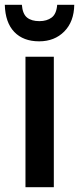

<svg xmlns="http://www.w3.org/2000/svg" viewBox="-44 -779 329 799"><path d="M180 0H62V-543H180ZM265 -759Q264 -689 223.5 -648Q183 -607 119 -607Q53 -607 15.5 -646Q-22 -685 -24 -759H47Q50 -721 68.5 -706Q87 -691 120 -691Q151 -691 171 -706Q191 -721 194 -759Z"/></svg>

Font: Avrile Sans Condensed SemiBold
Style: Regular
Weight: 600
Width: 3
Designer: Monotype Design Team
Foundry: Monotype Imaging Inc.
Version: Version 2.001;September 10, 2019;FontCreator 11.5.0.2425 64-